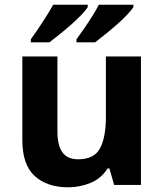

<svg xmlns="http://www.w3.org/2000/svg" viewBox="-20 -786 697 816"><path d="M579 -546V0H465L445 -70H437Q411 -28 365.5 -9Q320 10 269 10Q181 10 128 -37.5Q75 -85 75 -190V-546H224V-227Q224 -169 245 -139Q266 -109 312 -109Q380 -109 405 -155.5Q430 -202 430 -289V-546ZM547 -756Q539 -743 520 -723Q501 -703 476 -681Q451 -659 426.5 -639.5Q402 -620 384 -606H305V-619Q319 -638 337 -664Q355 -690 372 -717Q389 -744 400 -766H547ZM353 -756Q345 -743 326 -723Q307 -703 282 -681Q257 -659 232.5 -639.5Q208 -620 190 -606H111V-619Q125 -638 142.5 -664Q160 -690 177 -717Q194 -744 206 -766H353Z"/></svg>

Font: Noto Sans Medefaidrin
Style: Bold
Weight: 700
Designer: Dalton Maag Ltd
Foundry: Dalton Maag Ltd
Version: Version 1.002; ttfautohint (v1.8.4.7-5d5b)